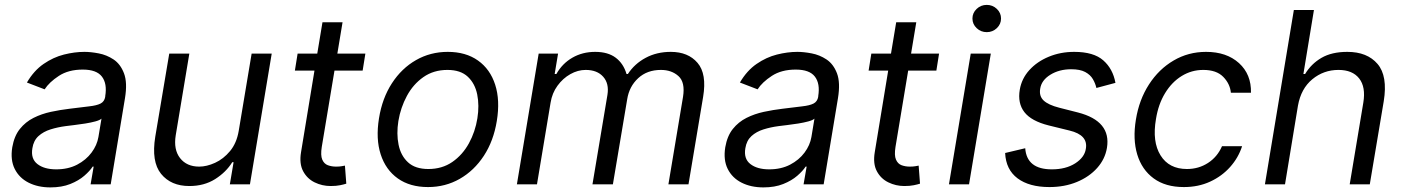

<svg xmlns="http://www.w3.org/2000/svg" viewBox="-20 -769 5857 801"><path d="M190.3 12.8Q138.5 12.8 99.4 -6.9Q60.4 -26.6 41.5 -64.1Q22.7 -101.6 31.2 -154.8Q39.4 -201.7 62.9 -231Q86.3 -260.3 119.9 -277.2Q153.4 -294 192.3 -302.4Q231.2 -310.7 269.9 -315.3Q320.3 -321.7 351.9 -325.3Q383.5 -328.8 399.5 -337Q415.5 -345.2 419 -365.1V-367.9Q427.6 -420.1 405.2 -449.4Q382.8 -478.7 325.3 -478.7Q265.6 -478.7 225.5 -452.4Q185.4 -426.1 166.2 -396.3L92.3 -424.7Q121.4 -474.4 161.9 -502.3Q202.4 -530.2 246.8 -541.4Q291.2 -552.6 332.4 -552.6Q358.7 -552.6 391.7 -546.3Q424.7 -540.1 453.7 -521Q482.6 -501.8 497.3 -463.1Q512.1 -424.4 501.4 -359.4L441.8 0H358L370.7 -73.9H366.5Q355.1 -56.1 331.9 -35.9Q308.6 -15.6 273.3 -1.4Q237.9 12.8 190.3 12.8ZM214.5 -62.5Q264.2 -62.5 301.7 -82Q339.1 -101.6 362 -132.5Q384.9 -163.4 390.6 -197.4L403.4 -274.1Q397 -267.8 378.2 -262.6Q359.4 -257.5 335.8 -253.7Q312.1 -250 290 -247.3Q267.8 -244.7 254.3 -242.9Q220.9 -238.6 190.9 -229.2Q160.9 -219.8 140.4 -201.2Q120 -182.5 115.1 -150.6Q107.6 -106.9 136 -84.7Q164.4 -62.5 214.5 -62.5Z M975.9 -223 1029.8 -545.5H1113.6L1022.7 0H938.9L954.5 -92.3H948.9Q923.3 -50.8 877.5 -21.8Q831.7 7.1 769.9 7.1Q693.2 7.1 652 -43.7Q610.8 -94.5 627.8 -198.9L686.1 -545.5H769.9L713.1 -204.5Q703.5 -144.9 731.2 -109.4Q758.9 -73.9 811.1 -73.9Q842.3 -73.9 877.3 -89.8Q912.3 -105.8 939.8 -138.8Q967.3 -171.9 975.9 -223Z M1504.3 -545.5 1492.9 -474.4H1375.4L1322.4 -156.2Q1316.8 -120.7 1324.4 -103.2Q1332 -85.6 1347.8 -79.7Q1363.6 -73.9 1382.1 -73.9Q1396 -73.9 1404.8 -75.5Q1413.7 -77.1 1419 -78.1L1424.7 -2.8Q1415.1 0.4 1399 3.7Q1382.8 7.1 1359.4 7.1Q1323.9 7.1 1292.6 -8.2Q1261.4 -23.4 1244.7 -54.7Q1228 -85.9 1235.8 -133.5L1291.9 -474.4H1210.2L1221.6 -545.5H1303.6L1325.3 -676.1H1409.1L1387.4 -545.5Z M1765.6 11.4Q1690.3 11.4 1639.7 -24.5Q1589.1 -60.4 1568.2 -125Q1547.2 -189.6 1561.1 -275.6Q1574.6 -359.4 1615.1 -421.7Q1655.5 -484 1715.6 -518.3Q1775.6 -552.6 1848 -552.6Q1923.3 -552.6 1974.1 -516.5Q2024.9 -480.5 2045.8 -415.7Q2066.8 -350.9 2052.6 -264.2Q2039.1 -181.1 1998.6 -119.1Q1958.1 -57.2 1898.1 -22.9Q1838.1 11.4 1765.6 11.4ZM1767 -63.9Q1824.6 -63.9 1867.2 -93.4Q1909.8 -122.9 1936.3 -171.2Q1962.7 -219.5 1971.6 -275.6Q1980.1 -328.8 1970.9 -374.8Q1961.6 -420.8 1931.5 -449Q1901.3 -477.3 1846.6 -477.3Q1789.1 -477.3 1746.4 -447.4Q1703.8 -417.6 1677.6 -369Q1651.3 -320.3 1642 -264.2Q1633.5 -210.9 1642.8 -165.3Q1652 -119.7 1682.2 -91.8Q1712.4 -63.9 1767 -63.9Z M2136.4 0 2227.3 -545.5H2308.2L2294 -460.2H2301.1Q2325.6 -503.9 2367.7 -528.2Q2409.8 -552.6 2463.1 -552.6Q2516.3 -552.6 2548.7 -528.2Q2581 -503.9 2593.8 -460.2H2599.4Q2627.1 -502.8 2673.5 -527.7Q2719.8 -552.6 2778.4 -552.6Q2850.9 -552.6 2890.1 -506.7Q2929.3 -460.9 2913.4 -365.1L2852.3 0H2768.5L2829.5 -365.1Q2839.1 -425.8 2810.5 -451.5Q2782 -477.3 2737.2 -477.3Q2679.7 -477.3 2642.4 -442.8Q2605.1 -408.4 2596.6 -355.1L2536.9 0H2451.7L2514.2 -373.6Q2521.7 -420.5 2496.4 -448.9Q2471.2 -477.3 2423.3 -477.3Q2390.6 -477.3 2359.4 -459.7Q2328.1 -442.1 2305.8 -411.4Q2283.4 -380.7 2277 -340.9L2220.2 0Z M3164.8 12.8Q3112.9 12.8 3073.9 -6.9Q3034.8 -26.6 3016 -64.1Q2997.2 -101.6 3005.7 -154.8Q3013.8 -201.7 3037.3 -231Q3060.7 -260.3 3094.3 -277.2Q3127.8 -294 3166.7 -302.4Q3205.6 -310.7 3244.3 -315.3Q3294.7 -321.7 3326.3 -325.3Q3358 -328.8 3373.9 -337Q3389.9 -345.2 3393.5 -365.1V-367.9Q3402 -420.1 3379.6 -449.4Q3357.2 -478.7 3299.7 -478.7Q3240.1 -478.7 3199.9 -452.4Q3159.8 -426.1 3140.6 -396.3L3066.8 -424.7Q3095.9 -474.4 3136.4 -502.3Q3176.8 -530.2 3221.2 -541.4Q3265.6 -552.6 3306.8 -552.6Q3333.1 -552.6 3366.1 -546.3Q3399.1 -540.1 3428.1 -521Q3457 -501.8 3471.8 -463.1Q3486.5 -424.4 3475.9 -359.4L3416.2 0H3332.4L3345.2 -73.9H3340.9Q3329.5 -56.1 3306.3 -35.9Q3283 -15.6 3247.7 -1.4Q3212.4 12.8 3164.8 12.8ZM3188.9 -62.5Q3238.6 -62.5 3276.1 -82Q3313.6 -101.6 3336.5 -132.5Q3359.4 -163.4 3365.1 -197.4L3377.8 -274.1Q3371.4 -267.8 3352.6 -262.6Q3333.8 -257.5 3310.2 -253.7Q3286.6 -250 3264.4 -247.3Q3242.2 -244.7 3228.7 -242.9Q3195.3 -238.6 3165.3 -229.2Q3135.3 -219.8 3114.9 -201.2Q3094.5 -182.5 3089.5 -150.6Q3082 -106.9 3110.4 -84.7Q3138.8 -62.5 3188.9 -62.5Z M3897.7 -545.5 3886.4 -474.4H3768.8L3715.9 -156.2Q3710.2 -120.7 3717.9 -103.2Q3725.5 -85.6 3741.3 -79.7Q3757.1 -73.9 3775.6 -73.9Q3789.4 -73.9 3798.3 -75.5Q3807.2 -77.1 3812.5 -78.1L3818.2 -2.8Q3808.6 0.4 3792.4 3.7Q3776.3 7.1 3752.8 7.1Q3717.3 7.1 3686.1 -8.2Q3654.8 -23.4 3638.1 -54.7Q3621.4 -85.9 3629.3 -133.5L3685.4 -474.4H3603.7L3615.1 -545.5H3697.1L3718.8 -676.1H3802.6L3780.9 -545.5Z M3938.9 0 4029.8 -545.5H4113.6L4022.7 0ZM4096.6 -634.9Q4072.1 -634.9 4054.5 -651.6Q4036.9 -668.3 4036.9 -691.8Q4036.9 -715.2 4054.5 -731.9Q4072.1 -748.6 4096.6 -748.6Q4121.1 -748.6 4138.7 -731.9Q4156.2 -715.2 4156.2 -691.8Q4156.2 -668.3 4138.7 -651.6Q4121.1 -634.9 4096.6 -634.9Z M4633.5 -423.3 4554 -402Q4549.7 -421.2 4539.2 -439.1Q4528.8 -457 4507.3 -468.6Q4485.8 -480.1 4448.9 -480.1Q4398.8 -480.1 4361.9 -457.2Q4324.9 -434.3 4319.6 -399.1Q4314.3 -368.3 4333.8 -349.8Q4353.3 -331.3 4399.1 -319.6L4477.3 -299.7Q4616.5 -263.8 4598 -152Q4590.2 -105.1 4557.2 -68.2Q4524.1 -31.2 4472.7 -9.9Q4421.2 11.4 4358 11.4Q4273.8 11.4 4225.1 -25Q4176.5 -61.4 4173.3 -130.7L4257.1 -150.6Q4263.5 -62.5 4367.9 -62.5Q4426.5 -62.5 4465.6 -87.5Q4504.6 -112.6 4509.9 -147.7Q4520.6 -205.6 4441.8 -224.4L4355.1 -245.7Q4282.7 -263.8 4253.7 -301.1Q4224.8 -338.4 4234.4 -394.9Q4242.2 -441.1 4274.3 -476.6Q4306.5 -512.1 4355.3 -532.3Q4404.1 -552.6 4461.6 -552.6Q4542.6 -552.6 4582.7 -517.2Q4622.9 -481.9 4633.5 -423.3Z M4919 11.4Q4842 11.4 4792.8 -24.9Q4743.6 -61.1 4724.4 -124.6Q4705.3 -188.2 4718.8 -269.9Q4732.2 -353 4773.4 -416.7Q4814.6 -480.5 4876.1 -516.5Q4937.5 -552.6 5011.4 -552.6Q5097.3 -552.6 5149 -505.7Q5200.6 -458.8 5198.9 -382.1H5115.1Q5111.5 -419.4 5083.3 -448.3Q5055 -477.3 5000 -477.3Q4951 -477.3 4909.8 -451.9Q4868.6 -426.5 4840.6 -380.5Q4812.5 -334.5 4802.6 -272.7Q4786.2 -177.9 4821.6 -120.9Q4856.9 -63.9 4931.8 -63.9Q4980.5 -63.9 5019.5 -89.1Q5058.6 -114.3 5078.1 -159.1H5161.9Q5146.3 -110.8 5111.9 -72.3Q5077.4 -33.7 5028.4 -11.2Q4979.4 11.4 4919 11.4Z M5394.9 -328.1 5340.9 0H5257.1L5377.8 -727.3H5461.6L5417.6 -460.2H5424.7Q5450.3 -502.8 5493.1 -527.7Q5535.9 -552.6 5600.9 -552.6Q5683.9 -552.6 5726.9 -502.3Q5769.9 -452.1 5752.8 -346.6L5694.6 0H5610.8L5667.6 -340.9Q5678.3 -405.9 5650.4 -441.6Q5622.5 -477.3 5563.9 -477.3Q5502.1 -477.3 5454.9 -438.4Q5407.7 -399.5 5394.9 -328.1Z"/></svg>

Font: Inter UI
Style: Italic
Weight: 400
Italic angle: -9.39999°
Designer: Rasmus Andersson
Foundry: rsms
Version: 3.2;8d6f07862